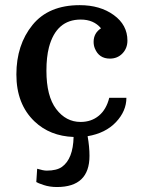

<svg xmlns="http://www.w3.org/2000/svg" viewBox="-20 -525 554 749"><path d="M329.1 83Q329.1 204.6 202.1 204.6Q173.8 204.6 150.4 196.8Q127 189 121.6 185.1L125 133.3Q149.4 140.6 162.1 140.6Q201.2 140.6 221.7 126Q265.1 94.7 267.1 9.3Q174.8 5.9 114.7 -51.3Q43.9 -118.7 43.9 -234.4Q43.9 -350.1 106.7 -427.5Q169.4 -504.9 291 -504.9Q370.6 -504.9 423.8 -466.3Q477.1 -427.7 477.1 -366.7Q477.1 -336.9 457.8 -316.7Q438.5 -296.4 408.7 -296.4Q366.2 -296.4 350.1 -335.9Q345.2 -347.7 345.2 -361.8Q345.2 -395.5 374 -414.6Q345.7 -448.7 294.9 -448.7Q199.7 -448.7 170.9 -340.3Q161.1 -302.2 161.1 -249Q161.1 -149.9 199.2 -99.6Q237.3 -49.3 294.4 -49.3Q336.4 -49.3 365.7 -73.7Q395 -98.1 406.2 -143.6H473.1Q473.1 -91.8 432.4 -48.6Q391.6 -5.4 321.8 6.3Q329.1 47.4 329.1 83Z"/></svg>

Font: Arbutus Slab
Style: Regular
Weight: 400
Designer: Karolina Lach
Foundry: Karolina Lach
Version: Version 1.001; ttfautohint (v0.92) -l 10 -r 16 -G 200 -x 7 -